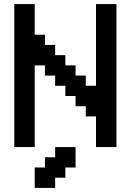

<svg xmlns="http://www.w3.org/2000/svg" viewBox="-20 -720 640 940"><path d="M450 0H550V-700H450V-300H400V-350H350V-400H300V-450H250V-500H200V-550H150V-700H50V0H150V-400H200V-350H250V-300H300V-250H350V-200H400V-150H450ZM150 200H250V150H300V100H350V0H250V50H200V100H150Z"/></svg>

Font: Matrix Sans Video
Style: Regular
Weight: 400
Designer: Brad Neil
Version: Version 1.100